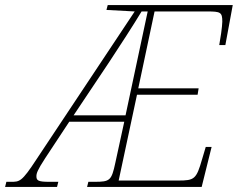

<svg xmlns="http://www.w3.org/2000/svg" viewBox="-81 -734 934 754"><path d="M-61 0H143L148 -20H112C69 -20 62 -25 62 -42C62 -53 66 -66 96 -112L191 -256H407L372 -95C357 -25 351 -20 291 -20H266L261 0H711L750 -157H727L713 -110C690 -30 683 -25 618 -25H385L457 -362H695L699 -387H462L526 -689H733C785 -689 792 -686 792 -649C792 -630 784 -578 780 -557H804L833 -714H342L337 -695L448 -689L62 -108C4 -19 -4 -20 -39 -20H-56ZM208 -281 347 -489C388 -551 445 -639 475 -689H499L412 -281Z"/></svg>

Font: Noto Serif SemiCondensed Thin
Style: Italic
Weight: 100
Width: 4
Italic angle: -12°
Designer: Monotype Design Team
Foundry: Monotype Imaging Inc.
Version: Version 2.013